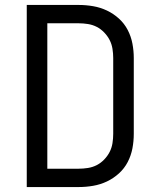

<svg xmlns="http://www.w3.org/2000/svg" viewBox="-20 -755 640 775"><path d="M88 0V-735H298Q327 -735 356 -730Q385 -725 411.5 -712.5Q438 -700 460 -680Q482 -660 495.5 -634Q509 -608 514.5 -579Q520 -550 520 -521V-215Q520 -185 514.5 -156Q509 -127 495.5 -101Q482 -75 460 -55Q438 -35 411.5 -22.5Q385 -10 356 -5Q327 0 298 0ZM297 -74Q316 -74 335 -77Q354 -80 370.5 -88.5Q387 -97 400.5 -111Q414 -125 422.5 -141.5Q431 -158 434 -177Q437 -196 437 -215V-521Q437 -539 434 -558Q431 -577 422.5 -593.5Q414 -610 400.5 -624Q387 -638 370.5 -646.5Q354 -655 335 -658Q316 -661 298 -661H171V-74Z"/></svg>

Font: Bmono
Style: Regular
Weight: 400
Monospace: yes
Designer: Belleve Invis
Foundry: Belleve Invis
Version: Version 11.2.2; ttfautohint (v1.8.2)